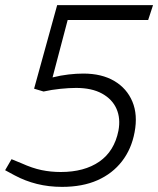

<svg xmlns="http://www.w3.org/2000/svg" viewBox="-34 -720 617 749"><path d="M208 9Q156 9 110 -2.5Q64 -14 23 -36L-14 -56L11 -99L50 -83Q92 -64 128 -56.5Q164 -49 203 -49Q295 -49 353.5 -89.5Q412 -130 428 -210Q437 -258 420.5 -295.5Q404 -333 364 -355Q324 -377 263 -377Q236 -377 201.5 -373.5Q167 -370 136 -363L99 -374L189 -700H563L544 -642H230L171 -418Q203 -426 233.5 -429.5Q264 -433 291 -433Q363 -433 412 -404Q461 -375 482.5 -323.5Q504 -272 491 -204Q479 -139 442 -91Q405 -43 346.5 -17Q288 9 208 9Z"/></svg>

Font: REM ExtraLight
Style: Italic
Weight: 250
Italic angle: -11°
Designer: Octavio Pardo
Foundry: Ashler Design
Version: Version 1.005;gftools[0.9.28]